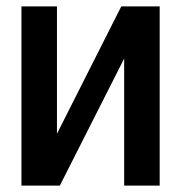

<svg xmlns="http://www.w3.org/2000/svg" viewBox="-20 -580 566 600"><path d="M479 0H368V-397L167 0H47V-560H158V-162L359 -560H479Z"/></svg>

Font: Tektur SemiCondensed Medium
Style: Regular
Weight: 500
Width: 4
Designer: Adam Jagosz
Foundry: Adam Jagosz
Version: Version 1.005;gftools[0.9.30]